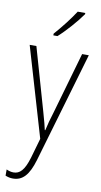

<svg xmlns="http://www.w3.org/2000/svg" viewBox="-108 -811 578 1100"><g transform="rotate(10 181.0 -261.0)"><path d="M295 -757V-764H251C220 -716 180 -665 137 -616V-606H161C204 -644 263 -711 295 -757ZM13 -529 166 -9 133 106C110 183 84 207 48 207C34 207 20 203 7 197V233C22 239 35 242 51 242C106 242 142 205 169 113L357 -529H318L214 -167C202 -130 194 -99 186 -63H183C178 -86 173 -107 156 -166L52 -529Z"/></g></svg>

Font: Noto Sans Georgian Condensed ExtraLight
Style: Regular
Weight: 200
Width: 3
Designer: Monotype Design Team, Akaki Razmadze
Foundry: Google LLC
Version: Version 2.005